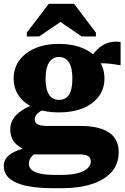

<svg xmlns="http://www.w3.org/2000/svg" viewBox="-21 -754 660 1011"><path d="M614 -410Q577 -417 546.5 -419.5Q516 -422 493.5 -420.5Q471 -419 455 -411L437 -418Q453 -448 471 -471Q489 -494 510.5 -509.5Q532 -525 557.5 -531Q583 -537 614 -533ZM289 -162Q218 -162 164.5 -183.5Q111 -205 81 -245.5Q51 -286 51 -341Q51 -396 81.5 -437Q112 -478 165.5 -500.5Q219 -523 289 -523Q360 -523 414 -500.5Q468 -478 498.5 -437Q529 -396 529 -341Q529 -286 498.5 -245.5Q468 -205 414 -183.5Q360 -162 289 -162ZM289 -228Q312 -228 328 -239.5Q344 -251 352 -276Q360 -301 360 -339Q360 -379 352 -404Q344 -429 328 -441.5Q312 -454 289 -454Q268 -454 252 -441.5Q236 -429 227.5 -404Q219 -379 219 -339Q219 -301 227.5 -276Q236 -251 252 -239.5Q268 -228 289 -228ZM255 237Q180 237 122 225.5Q64 214 31.5 188Q-1 162 -1 120Q-1 94 14.5 75Q30 56 63.5 41.5Q97 27 151 15L187 43Q167 52 154.5 62Q142 72 136.5 83.5Q131 95 131 108Q131 128 146 141Q161 154 192 160.5Q223 167 273 167H302Q353 167 387.5 158Q422 149 439.5 132.5Q457 116 457 96Q457 77 443 68Q429 59 392 59H136L131 44Q98 31 76 15Q54 -1 43.5 -23Q33 -45 33 -73Q33 -104 49 -129Q65 -154 97 -174.5Q129 -195 175 -210L229 -185Q208 -178 192.5 -168.5Q177 -159 169.5 -148.5Q162 -138 162 -125Q162 -107 177.5 -99Q193 -91 226 -91H400Q467 -91 512 -76Q557 -61 580.5 -30.5Q604 0 604 46Q604 111 565.5 153Q527 195 460 216Q393 237 308 237ZM369 -734H236L120 -582V-562H185L345 -671H250L409 -562H484V-582Z"/></svg>

Font: Roboto Serif 36pt
Style: Bold
Weight: 700
Version: Version 1.008